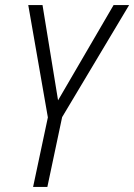

<svg xmlns="http://www.w3.org/2000/svg" viewBox="-20 -734 527 754"><path d="M110 0 168 -273 91 -714H147L208 -340L426 -714H487L224 -274L166 0Z"/></svg>

Font: Noto Sans Display SemiCondensed Light
Style: Italic
Weight: 300
Width: 4
Italic angle: -12°
Designer: Monotype Design Team
Foundry: Monotype Imaging Inc.
Version: Version 1.900